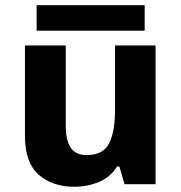

<svg xmlns="http://www.w3.org/2000/svg" viewBox="-20 -710 697 740"><path d="M423.3 -534.7H579.6V0H460L439.9 -68.4H431.2Q405.8 -27.3 361.3 -8.8Q316.9 9.8 266.6 9.8Q181.6 9.8 128.9 -36.9Q76.2 -83.5 76.2 -186V-534.7H233.4V-225.6Q233.4 -169.4 252.4 -140.9Q271.5 -112.3 313.5 -112.3Q377.4 -112.3 400.4 -157.2Q423.3 -202.1 423.3 -286.1ZM121.1 -689.9H537.6V-591.8H121.1Z"/></svg>

Font: Lunasima
Style: Bold
Weight: 700
Designer: The DocRepair Project, Monotype Design Team
Foundry: Google
Version: Version 2.009